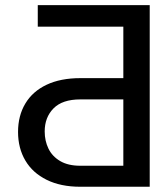

<svg xmlns="http://www.w3.org/2000/svg" viewBox="-20 -712 640 732"><path d="M48.8 -209Q48.8 -271 76.7 -317.4Q104.5 -363.8 157.7 -388.9Q210.9 -414.1 286.1 -414.1H450.2V-610.4H124V-692.4H550.8V0H286.1Q211.4 0 158 -26.4Q104.5 -52.7 76.7 -99.9Q48.8 -147 48.8 -209ZM450.2 -333H286.1Q217.8 -333 184.1 -298.8Q150.4 -264.6 150.4 -210.9Q150.4 -174.8 164.8 -145.3Q179.2 -115.7 209.5 -97.9Q239.7 -80.1 286.1 -80.1H450.2Z"/></svg>

Font: Pretendard
Style: Regular
Weight: 400
Designer: Base glyphs from Inter by Rasmus Andersson; Hangeul glyphs from Noto Sans CJK(Source Han Sans) by Jang Soo-young and Kan
Foundry: Kil Hyung-jin
Version: Version 1.309